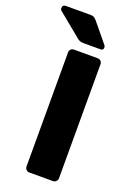

<svg xmlns="http://www.w3.org/2000/svg" viewBox="-214 -966 708 1028"><g transform="rotate(20 139.5 -452.5)"><path d="M95 0Q84 0 77 -7.5Q70 -15 70 -25V-675Q70 -686 77 -693Q84 -700 95 -700H229Q240 -700 247.5 -693Q255 -686 255 -675V-25Q255 -15 247.5 -7.5Q240 0 229 0ZM131 -750Q117 -750 109 -753.5Q101 -757 93 -764L-40 -873Q-45 -878 -45 -885Q-45 -905 -26 -905H114Q126 -905 133.5 -901.5Q141 -898 151 -886L239 -779Q244 -774 244 -766Q244 -750 228 -750Z"/></g></svg>

Font: Rubik
Style: Bold
Weight: 700
Designer: Hubert and Fischer
Foundry: Hubert and Fischer
Version: Version 2.300;gftools[0.9.30]